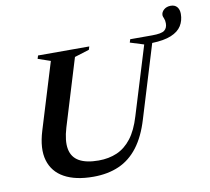

<svg xmlns="http://www.w3.org/2000/svg" viewBox="-89 -925 1135 1037"><g transform="rotate(-10 479.0 -406.5)"><path d="M243 -275Q222 -205 230.8 -159.2Q239.5 -113.5 278.2 -91.5Q317 -69.5 384.5 -69.5Q440.5 -69.5 485.5 -89Q530.5 -108.5 564.5 -152.5Q598.5 -196.5 620.5 -270.5L735 -644L660 -667.5L665.5 -685H785.5Q837 -685 853.5 -697.8Q870 -710.5 870 -736.5Q870 -753 864.8 -764.5Q859.5 -776 859.5 -782Q859.5 -799 874.2 -812Q889 -825 912 -825Q934.5 -825 946.5 -810.8Q958.5 -796.5 958.5 -772.5Q958.5 -736 940.8 -707.5Q923 -679 883.5 -662.8Q844 -646.5 779 -644.5L657.5 -246Q630.5 -156 586.8 -98.8Q543 -41.5 482 -14.8Q421 12 341.5 12Q244 12 182.8 -21.8Q121.5 -55.5 102.2 -120.8Q83 -186 112 -281L223 -644L154.5 -667.5L160 -685H441L435.5 -667.5L355 -642.5Z"/></g></svg>

Font: Newsreader 36pt SemiBold
Style: Italic
Weight: 600
Italic angle: -17°
Designer: Hugues Gentile
Foundry: Production Type
Version: Version 1.003